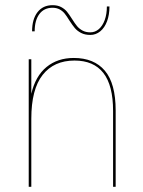

<svg xmlns="http://www.w3.org/2000/svg" viewBox="-20 -722 553 742"><path d="M91 -493H101V-359.5Q117 -428 159.8 -463Q202.5 -498 265 -498Q343.5 -498 385.2 -448.8Q427 -399.5 427 -295V0H417V-293Q417 -392 379.5 -440Q342 -488 268 -488Q188.5 -488 144.8 -432.5Q101 -377 101 -263V0H91ZM248 -643Q238 -659.5 230.2 -669.2Q222.5 -679 210.8 -685.5Q199 -692 183 -692Q150.5 -692 132.2 -667.8Q114 -643.5 114 -601H104Q104 -648 125 -675Q146 -702 183 -702Q202.5 -702 216.2 -694.8Q230 -687.5 238.8 -676.8Q247.5 -666 258.5 -648.5Q269.5 -631 277.8 -621Q286 -611 298.8 -604Q311.5 -597 329 -597Q347.5 -597 362 -609.5Q376.5 -622 384.8 -644.8Q393 -667.5 393 -697H403Q403 -665 393.8 -640Q384.5 -615 367.5 -601Q350.5 -587 329 -587Q308 -587 293.2 -594.8Q278.5 -602.5 269.2 -613.5Q260 -624.5 248 -643Z"/></svg>

Font: HK Grotesk Thin
Style: Regular
Weight: 100
Designer: Alfredo Marco Pradil
Foundry: Hanken Design Co.
Version: Version 3.001